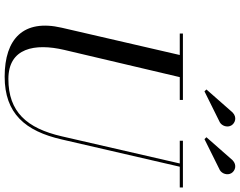

<svg xmlns="http://www.w3.org/2000/svg" viewBox="-123 -892 1030 824"><g transform="rotate(90 392.0 -480.0)"><path d="M710 -908.5C726 -918 733 -941 723.5 -957.5C714 -974 688.5 -983.5 667.5 -963L569 -851L577 -842.5ZM505 -908.5C521 -918 528 -941 518.5 -957.5C509 -974 483.5 -983.5 462.5 -963L364 -851L372 -842.5ZM124 -750V-736.5H216L99 -230C61 -66 146 15 309 15C467 15 542.5 -73 578.5 -230L695.5 -736.5H784.5V-750H584V-736.5H681.5L565 -230C530.5 -80 460 -1 319 -1C185 -1 165 -115 194 -240L311 -736.5H409V-750Z"/></g></svg>

Font: Bodoni* 16pt
Style: Italic
Weight: 400
Italic angle: -13°
Version: Version 2.3